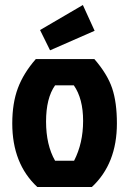

<svg xmlns="http://www.w3.org/2000/svg" viewBox="-20 -747 516 767"><path d="M347 0H129Q29 -93 29 -254Q29 -335 51.5 -395Q74 -455 123 -511H357Q409 -451 428 -394.5Q447 -338 447 -254Q447 -93 347 0ZM200 -105H276Q312 -175 312 -264Q312 -353 275 -406H200Q164 -355 164 -261.5Q164 -168 200 -105ZM140 -627 311 -727 358 -624 180 -546Z"/></svg>

Font: Jockey One
Style: Regular
Weight: 400
Designer: TypeTogether
Foundry: TypeTogether
Version: Version 1.002